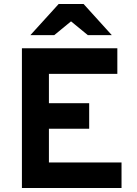

<svg xmlns="http://www.w3.org/2000/svg" viewBox="-20 -942 684 962"><path d="M89.8 0V-700.2H567.9V-571.8H225.1V-424.8H426.8V-296.9H225.1V-127.9H588.9V0ZM419.9 -766.1 335.9 -835 252 -766.1H132.3L273.9 -921.9H398.9L540 -766.1Z"/></svg>

Font: Overpass
Style: Bold
Weight: 700
Designer: Delve Withrington
Foundry: Delve Fonts
Version: Version 1.001